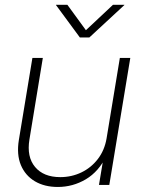

<svg xmlns="http://www.w3.org/2000/svg" viewBox="-20 -761 583 790"><path d="M217.8 8.3Q163.1 8.3 123.5 -15.1Q84 -38.6 65.9 -81.8Q47.9 -125 57.6 -185.1L113.3 -522.5H156.2L101.1 -187Q89.4 -115.7 124.3 -74Q159.2 -32.2 228 -32.2Q274.4 -32.2 314.7 -51.5Q355 -70.8 382.6 -106.7Q410.2 -142.6 418.5 -191.4L473.1 -522.5H516.1L429.7 0H387.2L407.2 -120.1H418Q386.7 -55.2 333.3 -23.4Q279.8 8.3 217.8 8.3ZM257.3 -741.2 333.5 -636.7 444.8 -741.2H491.7V-740.2L347.7 -606.9H308.6L210.4 -740.2V-741.2Z"/></svg>

Font: Inter 28pt ExtraLight
Style: Italic
Weight: 250
Italic angle: -9.3988°
Designer: Rasmus Andersson
Foundry: rsms
Version: Version 4.001;git-66647c0bb